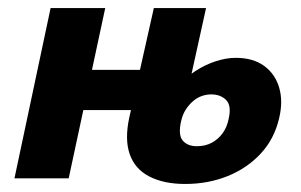

<svg xmlns="http://www.w3.org/2000/svg" viewBox="-20 -444 750 478"><path d="M16 0 106 -424H242L151 0ZM117 -170 138 -270H395L373 -170ZM441 14Q388 14 352 -4.5Q316 -23 303 -60Q290 -97 302 -152L363 -424H493L431 -143Q423 -108 435 -94Q447 -80 470 -80Q491 -80 507 -88.5Q523 -97 534 -112Q545 -127 549 -147Q557 -181 543 -195Q529 -209 506 -209Q494 -209 482.5 -205Q471 -201 461 -192.5Q451 -184 443 -172Q435 -160 431 -143L388 -175Q402 -205 422.5 -228.5Q443 -252 467 -267.5Q491 -283 517 -291.5Q543 -300 567 -300Q610 -300 637.5 -280Q665 -260 675 -226Q685 -192 675 -150Q663 -98 629 -61.5Q595 -25 546.5 -5.5Q498 14 441 14Z"/></svg>

Font: Ysabeau ExtraBold
Style: Italic
Weight: 800
Italic angle: -12°
Designer: Christian Thalmann (Catharsis Fonts)
Version: Version 2.002